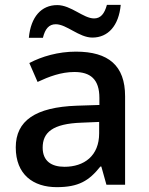

<svg xmlns="http://www.w3.org/2000/svg" viewBox="-20 -762 615 792"><path d="M99 -606H157C166 -643 182 -662 210 -662C255 -662 306 -607 361 -607C426 -607 470 -656 478 -742H421C411 -705 395 -686 368 -686C324 -686 273 -741 216 -741C151 -741 107 -693 99 -606ZM293 -549C220 -549 152 -529 101 -502L135 -424C182 -446 232 -465 287 -465C352 -465 390 -436 390 -358V-329L297 -326C126 -320 45 -264 45 -154C45 -42 117 10 214 10C304 10 347 -16 394 -75H398L419 0H496V-365C496 -491 428 -549 293 -549ZM317 -256 389 -259V-212C389 -119 327 -74 246 -74C193 -74 156 -97 156 -153C156 -215 196 -252 317 -256Z"/></svg>

Font: Noto Sans Lisu Medium
Style: Regular
Weight: 500
Designer: Monotype Design Team. David Williams.
Foundry: Monotype Imaging Inc.
Version: Version 2.102